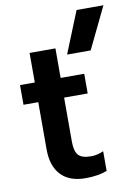

<svg xmlns="http://www.w3.org/2000/svg" viewBox="-89 -848 669 922"><g transform="rotate(-10 245.5 -386.5)"><path d="M350 -788H481L383 -585H268ZM92 -153V-384H20V-480H92V-624H218V-480H333V-384H218V-169Q218 -123 235 -103.5Q252 -84 297 -84Q328 -84 358 -98V-2Q315 15 253 15Q174 15 133 -29Q92 -73 92 -153Z"/></g></svg>

Font: Prompt Medium
Style: Regular
Weight: 500
Designer: Katatrad Team
Foundry: CadsonDemak
Version: Version 1.000